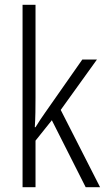

<svg xmlns="http://www.w3.org/2000/svg" viewBox="-20 -780 441 800"><path d="M128 -373Q128 -341 127.5 -311Q127 -281 125 -250H128Q138 -266 148 -281.5Q158 -297 169 -312L323 -532H384L233 -322L397 0H337L196 -279L128 -194V0H74V-760H128Z"/></svg>

Font: Noto Sans Sinhala Condensed Light
Style: Regular
Weight: 300
Width: 3
Designer: Jelle Bosma - Monotype Design Team
Foundry: Monotype Imaging Inc.
Version: Version 2.006; ttfautohint (v1.8.4.7-5d5b)